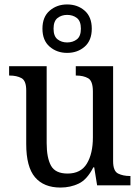

<svg xmlns="http://www.w3.org/2000/svg" viewBox="-20 -834 629 864"><path d="M252 10Q177 10 137.5 -36.5Q98 -83 98 -186V-427Q98 -471 76.5 -482.5Q55 -494 24 -494H21V-536H190V-190Q190 -124 209.5 -88.5Q229 -53 284 -53Q344 -53 371 -98Q398 -143 398 -216V-422Q398 -470 376.5 -482Q355 -494 324 -494H321V-536H489V-109Q489 -64 511.5 -53Q534 -42 564 -42H567V0H417L404 -81H400Q372 -26 334.5 -8Q297 10 252 10ZM282 -596Q236 -596 203.5 -624Q171 -652 171 -705Q171 -758 203.5 -786Q236 -814 282 -814Q329 -814 361 -786Q393 -758 393 -705Q393 -652 361 -624Q329 -596 282 -596ZM282 -643Q308 -643 326 -657Q344 -671 344 -705Q344 -739 326 -753Q308 -767 282 -767Q257 -767 239 -753Q221 -739 221 -705Q221 -671 239 -657Q257 -643 282 -643Z"/></svg>

Font: Noto Serif Myanmar SemiCondensed
Style: Regular
Weight: 400
Width: 4
Designer: Ben Mitchell and the Monotype Design Team
Foundry: Monotype Imaging Inc.
Version: Version 2.106; ttfautohint (v1.8.4.7-5d5b)